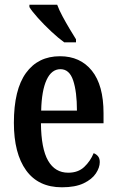

<svg xmlns="http://www.w3.org/2000/svg" viewBox="-20 -786 495 816"><path d="M243 10Q143 10 91 -62Q39 -134 39 -264Q39 -405 90.5 -476Q142 -547 235 -547Q321 -547 370.5 -485.5Q420 -424 420 -305V-262H154Q155 -154 184.5 -103Q214 -52 270 -52Q312 -52 338 -76.5Q364 -101 378 -135Q389 -131 396.5 -122Q404 -113 404 -97Q404 -74 387.5 -49Q371 -24 335.5 -7Q300 10 243 10ZM307 -316Q307 -396 291 -444Q275 -492 237 -492Q199 -492 178 -446.5Q157 -401 155 -316ZM253 -606Q228 -624 197.5 -652.5Q167 -681 141 -710Q115 -739 105 -756V-766H223Q231 -744 245.5 -717Q260 -690 275.5 -664Q291 -638 303 -619V-606Z"/></svg>

Font: Noto Serif Thai ExtraCondensed SemiBold
Style: Regular
Weight: 600
Width: 2
Designer: Monotype Design Team
Foundry: Monotype Imaging Inc.
Version: Version 2.001; ttfautohint (v1.8.4.7-5d5b)